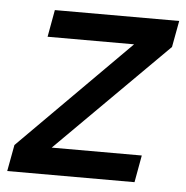

<svg xmlns="http://www.w3.org/2000/svg" viewBox="-53 -544 568 586"><g transform="rotate(5 231.5 -251.0)"><path d="M-10 0 5 -81 342 -419H77L92 -502H473L458 -421L119 -83H395L380 0Z"/></g></svg>

Font: DM Sans 16pt Medium
Style: Italic
Weight: 500
Italic angle: -10°
Version: Version 4.004;gftools[0.9.30]